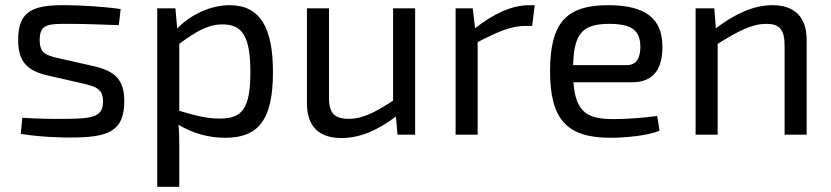

<svg xmlns="http://www.w3.org/2000/svg" viewBox="-20 -519 3204 740"><path d="M300 -197C347 -186 377 -177 377 -129C377 -71 343 -61 234 -61C171 -60 114 -62 66 -65L60 -3C143 10 216 11 251 11C392 11 459 -9 459 -129C459 -212 423 -244 346 -263L204 -295C157 -306 133 -314 133 -365C133 -426 163 -428 253 -427C314 -427 377 -424 438 -422L445 -484C385 -493 304 -498 240 -499C107 -501 50 -478 50 -365C50 -285 81 -248 160 -229Z M656 -487H586V201H671V60C671 26 671 -4 668 -38C725 -4 786 12 848 12C973 12 1032 -53 1032 -241C1032 -410 984 -499 865 -499C795 -499 716 -465 663 -409ZM671 -350C738 -400 784 -425 837 -425C914 -425 945 -379 945 -241C945 -98 912 -62 827 -62C775 -62 732 -74 671 -92Z M1580 -487H1495V-131C1424 -85 1377 -61 1325 -61C1269 -61 1247 -83 1248 -145V-487H1163V-121C1163 -33 1208 13 1296 13C1366 13 1433 -15 1506 -70L1512 0H1580Z M2041 -499H2019C1953 -499 1882 -466 1811 -410L1802 -487H1736V0H1821V-357C1898 -396 1949 -419 2003 -419H2031Z M2417 -202C2498 -202 2534 -253 2533 -340C2533 -445 2471 -499 2324 -499C2167 -499 2100 -436 2100 -245C2100 -58 2165 12 2333 12C2389 12 2476 4 2522 -15L2513 -72C2463 -65 2396 -60 2344 -60C2244 -60 2199 -86 2190 -202ZM2189 -268C2192 -391 2226 -427 2328 -427C2415 -427 2447 -402 2448 -340C2448 -304 2439 -268 2395 -268Z M2733 -487H2661V0H2746V-350C2824 -398 2876 -427 2934 -427C2984 -427 3004 -406 3004 -341V0H3089V-365C3089 -453 3043 -499 2957 -499C2885 -499 2813 -466 2739 -410Z"/></svg>

Font: SnT
Style: Regular
Weight: 400
Designer: Natanael Gama
Version: Version 1.001;PS 001.001;hotconv 1.0.70;makeotf.lib2.5.58329